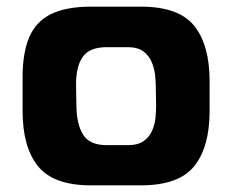

<svg xmlns="http://www.w3.org/2000/svg" viewBox="-20 -708 698 578"><path d="M301 -566Q249 -566 228.5 -536Q208 -506 209 -450L210 -388Q211 -333 230.5 -302Q250 -271 302 -271H364Q396 -271 413.5 -284Q431 -297 439 -317Q447 -337 448.5 -357.5Q450 -378 450 -392L449 -445Q449 -460 447 -480.5Q445 -501 437 -520.5Q429 -540 412 -553Q395 -566 364 -566ZM48 -475Q48 -549 68 -596Q88 -643 133.5 -665.5Q179 -688 254 -688H404Q518 -688 564.5 -630.5Q611 -573 611 -463V-374Q611 -265 564.5 -207.5Q518 -150 404 -150H254Q141 -150 94.5 -207.5Q48 -265 48 -374Z"/></svg>

Font: Matangi Black
Style: Regular
Weight: 900
Designer: Prashant Pant
Foundry: The Graphic Ant
Version: Version 3.002